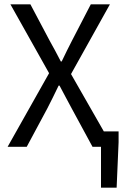

<svg xmlns="http://www.w3.org/2000/svg" viewBox="-20 -676 591 884"><path d="M445 188V0H406L310 -177Q297 -201 283.5 -226.5Q270 -252 254 -282H250Q236 -252 223 -226.5Q210 -201 198 -177L103 0H15L206 -339L28 -656H120L209 -488Q222 -465 233.5 -443.5Q245 -422 260 -393H264Q278 -422 288.5 -443.5Q299 -465 311 -488L398 -656H486L307 -335L458 -71H526V-21L517 188Z"/></svg>

Font: Swei Fan Sans CJK TC
Style: Regular
Weight: 400
Version: Version 2.130